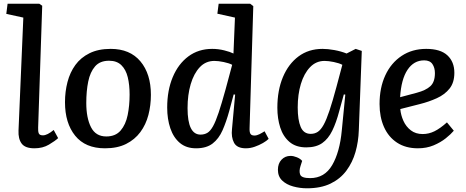

<svg xmlns="http://www.w3.org/2000/svg" viewBox="-20 -787 2517 1037"><path d="M106 -692 14 -712 21 -767H192L208 -756L186 -98Q185 -77 189.5 -66.5Q194 -56 212 -56Q235 -56 270 -85L294 -41Q278 -26 244.5 -6Q211 14 166 14Q116 14 97 -11.5Q78 -37 80 -82Z M547 14Q441 14 386 -54Q331 -122 331 -235Q331 -292 344.5 -344Q358 -396 387 -436Q416 -476 463.5 -499.5Q511 -523 578 -523Q682 -523 738.5 -455.5Q795 -388 795 -275Q795 -218 781.5 -166Q768 -114 738 -73.5Q708 -33 661 -9.5Q614 14 547 14ZM554 -50Q604 -50 631.5 -82Q659 -114 669.5 -165.5Q680 -217 680 -276Q680 -329 670 -370Q660 -411 635.5 -435Q611 -459 569 -459Q520 -459 493.5 -428.5Q467 -398 456.5 -346.5Q446 -295 446 -231Q446 -150 471.5 -100Q497 -50 554 -50Z M1328 -96Q1327 -74 1332.5 -64.5Q1338 -55 1354 -55Q1367 -55 1381 -62Q1395 -69 1409 -78L1431 -37Q1420 -26 1400 -14.5Q1380 -3 1356 5.5Q1332 14 1308 14Q1260 14 1244 -16Q1228 -46 1233 -90L1250 -276L1242 -277L1218 -187Q1202 -129 1182 -83.5Q1162 -38 1128.5 -12Q1095 14 1039 14Q986 14 951.5 -15Q917 -44 900 -94Q883 -144 883 -206Q883 -299 913 -370.5Q943 -442 997.5 -482.5Q1052 -523 1126 -523Q1159 -523 1191 -515Q1223 -507 1241 -498L1249 -692L1154 -713L1161 -767H1331L1348 -754ZM1063 -60Q1084 -60 1100 -69.5Q1116 -79 1130.5 -105Q1145 -131 1161 -179Q1177 -227 1198 -303L1234 -437Q1217 -446 1188 -452Q1159 -458 1138 -458Q1091 -458 1059 -424Q1027 -390 1010 -332.5Q993 -275 993 -203Q993 -60 1063 -60Z M1845 -276 1837 -277 1812 -186Q1796 -125 1774.5 -81Q1753 -37 1720 -14Q1687 9 1634 9Q1578 9 1543.5 -20.5Q1509 -50 1493.5 -98.5Q1478 -147 1478 -205Q1478 -299 1508 -370.5Q1538 -442 1592.5 -482.5Q1647 -523 1722 -523Q1751 -523 1786.5 -516.5Q1822 -510 1852 -498L1901 -523L1934 -512L1918 -84Q1916 -22 1900 34Q1884 90 1851 134.5Q1818 179 1765.5 204.5Q1713 230 1638 230Q1600 230 1563.5 220Q1527 210 1504 188Q1481 166 1481 130Q1481 96 1500.5 75.5Q1520 55 1549 55Q1565 55 1583.5 62.5Q1602 70 1612 82L1603 110Q1594 138 1601.5 156.5Q1609 175 1655 175Q1733 175 1774 105Q1815 35 1826 -82ZM1658 -64Q1680 -64 1696.5 -75Q1713 -86 1728 -113Q1743 -140 1759.5 -189.5Q1776 -239 1797 -317L1829 -437Q1812 -446 1783 -452Q1754 -458 1733 -458Q1687 -458 1654.5 -424Q1622 -390 1605 -333.5Q1588 -277 1588 -207Q1588 -139 1604 -101.5Q1620 -64 1658 -64Z M2282 -523Q2359 -523 2396.5 -488Q2434 -453 2434 -394Q2434 -341 2408 -308.5Q2382 -276 2339 -256.5Q2296 -237 2248 -225L2142 -198Q2145 -165 2159 -134Q2173 -103 2199 -83Q2225 -63 2263 -63Q2296 -63 2326.5 -78Q2357 -93 2394 -126L2431 -81Q2415 -62 2387.5 -40Q2360 -18 2322 -2Q2284 14 2237 14Q2171 14 2124.5 -16.5Q2078 -47 2054 -101Q2030 -155 2030 -225Q2030 -313 2061 -380Q2092 -447 2149 -485Q2206 -523 2282 -523ZM2329 -392Q2329 -421 2315.5 -441Q2302 -461 2271 -461Q2215 -461 2181 -410Q2147 -359 2141 -262L2231 -286Q2280 -299 2304.5 -321.5Q2329 -344 2329 -392Z"/></svg>

Font: Literata 12pt Medium
Style: Italic
Weight: 500
Italic angle: -2°
Designer: Latin by Veronika Burian and Jose Scaglione. Greek by Irene Vlachou. Cyrillic by Vera Evstafieva
Foundry: TypeTogether
Version: Version 3.002